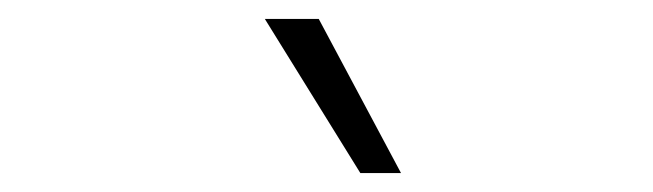

<svg xmlns="http://www.w3.org/2000/svg" viewBox="-20 -798 690 203"><path d="M404 -615H361L260 -778H317Z"/></svg>

Font: Azeret Mono Thin
Style: Regular
Weight: 100
Designer: Martin Vácha
Foundry: Displaay
Version: Version 1.002